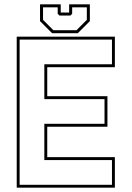

<svg xmlns="http://www.w3.org/2000/svg" viewBox="-20 -870 610 890"><path d="M57.5 0V-700H512.5V-558.5H199V-424H478V-282.5H199V-141.5H512.5V0ZM71 -13.5H499V-128H185.5V-296H464.5V-410.5H185.5V-572H499V-686.5H71ZM221.5 -716 165.5 -772V-850H261.5V-812H300.5V-850H396.5V-772L340.5 -716ZM227.5 -730H334.5L382.5 -778V-836H314.5V-806L306.5 -798H255.5L247.5 -806V-836H179.5V-778Z"/></svg>

Font: Tourney Thin Thin
Style: Regular
Weight: 250
Version: Version 1.015